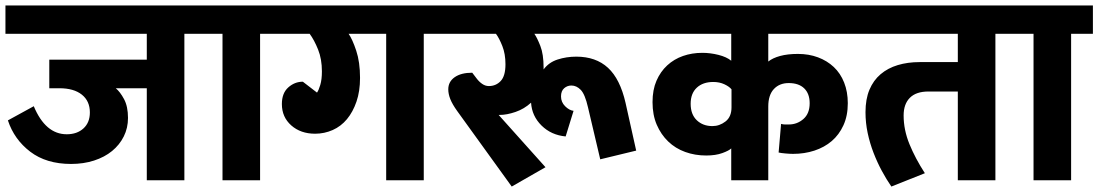

<svg xmlns="http://www.w3.org/2000/svg" viewBox="-30 -662 4033 705"><path d="M395 -338Q411 -325 425.5 -298Q440 -271 440 -229Q440 -192 424.5 -161Q409 -130 381.5 -107.5Q354 -85 315.5 -72.5Q277 -60 231 -60Q140 -60 81 -105Q22 -150 -1 -220L94 -272Q137 -169 215 -169Q253 -169 276.5 -190.5Q300 -212 300 -249Q300 -291 270.5 -314.5Q241 -338 188 -338H151V-443H509V-538H-10V-642H727V-538H647V0H509V-338Z M787 -538H707V-642H1005V-538H925V0H787Z M1134 -322Q1140 -330 1146 -350Q1152 -370 1152 -400Q1152 -445 1138 -480Q1124 -515 1107 -538H985V-642H1606V-538H1526V0H1388V-538H1250Q1264 -518 1278 -476Q1292 -434 1292 -376Q1292 -327 1279 -289Q1266 -251 1244 -224.5Q1222 -198 1191.5 -184.5Q1161 -171 1127 -171Q1074 -171 1039.5 -201.5Q1005 -232 1005 -280Q1005 -320 1028.5 -341Q1052 -362 1082 -362Z M1920 -285Q1895 -262 1863 -251Q1831 -240 1805 -240H1801L1973 -48L1849 23L1649 -254Q1631 -279 1623.5 -298Q1616 -317 1616 -334Q1616 -362 1639.5 -378.5Q1663 -395 1704 -395L1720 -374Q1729 -362 1740.5 -354Q1752 -346 1765 -346Q1791 -346 1808.5 -364.5Q1826 -383 1826 -426Q1826 -464 1814.5 -493Q1803 -522 1791 -538H1586V-642H2346V-538H1932Q1942 -524 1954 -493.5Q1966 -463 1966 -414V-407Q1985 -433 2017.5 -443.5Q2050 -454 2086 -454Q2158 -454 2202.5 -413Q2247 -372 2267 -284L2306 -109L2174 -77L2129 -268Q2118 -316 2102.5 -332Q2087 -348 2068 -348Q2053 -348 2041.5 -338Q2030 -328 2030 -308Q2030 -287 2045 -272Q2060 -257 2076 -255L2047 -161Q1994 -166 1958.5 -201Q1923 -236 1920 -285Z M2656 -334Q2648 -344 2630 -352.5Q2612 -361 2589 -361Q2551 -361 2528.5 -340Q2506 -319 2506 -281Q2506 -242 2528.5 -220.5Q2551 -199 2586 -199Q2612 -199 2634 -216Q2656 -233 2656 -268ZM2791 0H2655V-117Q2647 -109 2622.5 -100Q2598 -91 2563 -91Q2522 -91 2486 -104Q2450 -117 2423.5 -142.5Q2397 -168 2381.5 -204Q2366 -240 2366 -287Q2366 -332 2380.5 -365.5Q2395 -399 2420 -422Q2445 -445 2478 -456.5Q2511 -468 2549 -468Q2578 -468 2608 -460.5Q2638 -453 2655 -439V-538H2326V-642H3128V-538H2791V-436Q2807 -449 2834.5 -456.5Q2862 -464 2900 -464Q2940 -464 2973.5 -451.5Q3007 -439 3031.5 -416Q3056 -393 3069.5 -359Q3083 -325 3083 -283Q3083 -237 3067 -202Q3051 -167 3024 -144Q2997 -121 2960.5 -109Q2924 -97 2882 -97Q2871 -97 2854 -98.5Q2837 -100 2829 -102L2838 -207Q2846 -205 2851.5 -205Q2857 -205 2867 -205Q2897 -205 2920 -225Q2943 -245 2943 -283Q2943 -318 2923 -337.5Q2903 -357 2866 -357Q2832 -357 2811.5 -335Q2791 -313 2791 -271Z M3379 -326Q3334 -326 3311 -303Q3288 -280 3288 -238Q3288 -185 3309.5 -132.5Q3331 -80 3366 -26L3243 23Q3225 -3 3208 -34.5Q3191 -66 3177.5 -101Q3164 -136 3156 -173.5Q3148 -211 3148 -250Q3148 -298 3162.5 -332.5Q3177 -367 3203.5 -389.5Q3230 -412 3266.5 -423Q3303 -434 3347 -434H3487V-538H3108V-642H3705V-538H3625V0H3487V-326Z M3765 -538H3685V-642H3983V-538H3903V0H3765Z"/></svg>

Font: Ek Mukta ExtraBold
Style: Regular
Weight: 800
Designer: Girish Dalvi and Yashodeep Gholap
Foundry: Ek Type
Version: Version 2.538;PS 1.002;hotconv 16.6.51;makeotf.lib2.5.65220;